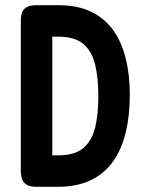

<svg xmlns="http://www.w3.org/2000/svg" viewBox="-20 -709 554 738"><path d="M120 9Q94 9 81.5 0.5Q69 -8 64.5 -22Q60 -36 60 -52V-630Q60 -646 64 -659Q68 -672 81 -680.5Q94 -689 121 -689H205Q278 -689 330 -664Q382 -639 415 -593Q448 -547 463.5 -483.5Q479 -420 479 -344Q479 -266 463.5 -201Q448 -136 415 -89Q382 -42 329 -16.5Q276 9 202 9ZM181 -112H205Q268 -112 301 -140.5Q334 -169 346 -220Q358 -271 358 -339Q358 -408 346 -459.5Q334 -511 301 -539.5Q268 -568 204 -568H181Z"/></svg>

Font: Fredoka Condensed Medium
Style: Regular
Weight: 500
Width: 3
Designer: Ben Nathan
Foundry: Milena B. Brandão, Ben Nathan
Version: Version 2.001